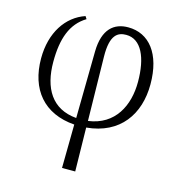

<svg xmlns="http://www.w3.org/2000/svg" viewBox="-114 -644 914 984"><g transform="rotate(15 342.5 -152.0)"><path d="M304 240H374L370 8C546 -8 631 -132 631 -291C631 -453 557 -544 446 -544C371 -544 315 -500 313 -381L308 -26C177 -37 120 -134 120 -274C120 -397 150 -482 228 -529L219 -543C121 -510 55 -412 55 -275C55 -111 143 -3 307 9ZM364 -367C362 -485 403 -504 446 -504C526 -504 566 -415 566 -286C566 -161 510 -46 370 -27Z"/></g></svg>

Font: Noto Serif Light
Style: Regular
Weight: 300
Designer: Monotype Design Team
Foundry: Monotype Imaging Inc.
Version: Version 2.013